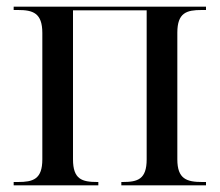

<svg xmlns="http://www.w3.org/2000/svg" viewBox="-20 -556 659 576"><path d="M21 0H275V-10H272C226 -10 199 -18 199 -78V-525H420V-78C420 -18 393 -10 348 -10H344V0H598V-10H587C540 -10 512 -19 512 -78V-458C512 -518 540 -526 585 -526H598V-536H21V-526H34C79 -526 107 -517 107 -457V-78C107 -18 79 -10 34 -10H21Z"/></svg>

Font: Noto Serif Display SemiCondensed
Style: Regular
Weight: 400
Width: 4
Designer: Monotype Design Team
Foundry: Monotype Imaging Inc.
Version: Version 2.009